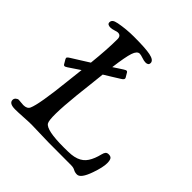

<svg xmlns="http://www.w3.org/2000/svg" viewBox="-193 -850 1006 1006"><g transform="rotate(45 310.0 -347.0)"><path d="M178.2 -2.4Q156.7 -2.4 118.9 0Q81.1 2.4 60.1 2.4Q15.1 2.4 15.1 -23.4Q15.1 -33.2 22.9 -40Q30.8 -46.9 38.6 -46.9Q42.5 -46.9 55.2 -45.4Q67.9 -43.9 74.2 -43.9Q102.1 -43.9 110.4 -62.5Q129.9 -106 149.9 -294.9L160.6 -389.6Q125.5 -365.2 98.1 -347.7Q91.3 -343.3 87.6 -341.8Q84 -340.3 80.6 -341.1Q77.1 -341.8 74.7 -345.7L60.1 -370.6Q56.6 -377 59.3 -381.3Q62 -385.7 71.8 -391.6Q87.9 -401.9 121.3 -422.6Q154.8 -443.4 167.5 -451.7Q179.2 -562.5 179.2 -637.2Q179.2 -663.6 155.8 -663.6Q150.4 -663.6 135.5 -658.7Q120.6 -653.8 109.9 -653.8Q86.4 -653.8 86.4 -669.9Q86.4 -680.2 94 -686.8Q101.6 -693.4 121.6 -697.3Q175.8 -707.5 231.4 -707.5Q316.9 -707.5 352.1 -700.2Q390.6 -692.4 390.6 -671.4Q390.6 -654.3 369.1 -654.3Q357.9 -654.3 341.1 -660.2Q324.2 -666 315.4 -666Q296.4 -666 285.4 -633.3Q274.4 -600.6 263.2 -514.2Q273.9 -521.5 291.7 -533Q309.6 -544.4 314 -547.4Q320.8 -551.8 324.5 -553.2Q328.1 -554.7 331.5 -554Q335 -553.2 337.4 -549.3L352.1 -524.4Q357.9 -514.2 339.8 -503.4Q324.7 -493.7 295.2 -475.6Q265.6 -457.5 255.4 -451.2Q252.9 -431.2 249.5 -397L236.3 -278.8Q217.3 -93.3 233.9 -66.9Q252.9 -37.1 380.4 -37.1Q416.5 -37.1 435.3 -38.8Q454.1 -40.5 472.2 -46.9Q502.9 -58.1 520 -84.5Q537.1 -110.8 546.9 -151.4Q550.3 -165.5 556.2 -171.9Q562 -178.2 573.7 -178.2Q589.4 -178.2 595 -168.7Q600.6 -159.2 600.6 -139.2Q600.6 -108.4 581.5 -54.2Q557.6 14.6 530.3 14.6Q514.6 14.6 503.2 8.1Q491.7 1.5 474.1 1.5Q442.9 1.5 384.3 1.2Q325.7 1 306.6 1Q284.7 1 241.9 -0.7Q199.2 -2.4 178.2 -2.4Z"/></g></svg>

Font: Cooper*
Style: Italic
Weight: 400
Italic angle: -7°
Designer: Owen Earl
Foundry: indestructible type*
Version: Version 0.001